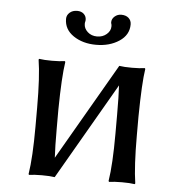

<svg xmlns="http://www.w3.org/2000/svg" viewBox="-48 -669 673 717"><g transform="rotate(5 288.5 -310.0)"><path d="M416 -589.8Q416 -550.3 380.1 -526.6Q344.2 -502.9 293.9 -502.9Q243.7 -502.9 208.7 -526.6Q173.8 -550.3 173.8 -589.8Q173.8 -603.5 184.8 -613.3Q195.8 -623 212.9 -623Q228.5 -623 237.8 -614.3Q247.1 -605.5 247.1 -592.8Q247.1 -587.9 246.1 -585Q245.1 -582 245.1 -577.1Q245.1 -560.1 259.3 -547.1Q273.4 -534.2 294.9 -534.2Q315.9 -534.2 330.6 -546.9Q345.2 -559.6 345.2 -576.2Q345.2 -582 344.2 -585Q342.8 -587.9 342.8 -591.8Q342.8 -604.5 353.5 -613.8Q364.3 -623 377.9 -623Q395.5 -623 405.8 -613.8Q416 -604.5 416 -589.8ZM95.2 -250Q95.2 -366.2 85 -429.2L86.9 -432.1Q105.5 -429.2 134.8 -429.2Q165 -429.2 183.1 -432.1L185.1 -429.2Q176.3 -373 174.8 -250V-179.2Q174.8 -109.4 177.2 -69.3L387.2 -432.1Q405.3 -429.2 435.1 -429.2Q464.8 -429.2 482.9 -432.1L484.9 -429.2Q476.6 -376.5 475.1 -250V-179.2Q475.1 -63.5 484.9 0L482.9 2.9Q464.8 0 435.1 0Q405.3 0 387.2 2.9L384.8 0Q395 -63.5 395 -179.2V-250Q395 -317.9 392.6 -359.4L183.1 2.9Q165 0 134.8 0Q105.5 0 86.9 2.9L85 0Q95.2 -63.5 95.2 -179.2Z"/></g></svg>

Font: Linux Biolinum G
Style: Regular
Weight: 400
Designer: Philipp H. Poll
Foundry: Philipp H. Poll
Version: Version 1.1.0 ; ttfautohint (v1.6)